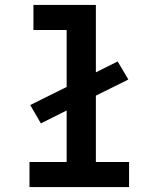

<svg xmlns="http://www.w3.org/2000/svg" viewBox="-20 -755 640 775"><path d="M99 0V-101H249V-309L145 -257L102 -331L249 -404V-634H115V-735H367V-463L455 -507L498 -434L367 -369V-101H501V0Z"/></svg>

Font: Iosevka Curly Extended
Style: Bold
Weight: 700
Width: 7
Monospace: yes
Designer: Belleve Invis
Foundry: Belleve Invis
Version: Version 11.1.0; ttfautohint (v1.8.3)